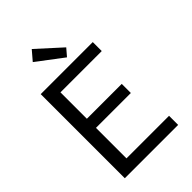

<svg xmlns="http://www.w3.org/2000/svg" viewBox="-254 -963 1059 1059"><g transform="rotate(-45 275.0 -433.5)"><path d="M151 -71V-309H423V-380H151V-586H473V-656H67V0H483V-71ZM161 -812 313 -697 349 -739 208 -867Z"/></g></svg>

Font: Codetta
Style: Regular
Weight: 400
Italic angle: -11°
Designer: Ulrich Proeller
Foundry: PROSA GmbH
Version: Version 2.00;September 29, 2018;FontCreator 11.5.0.2427 64-b